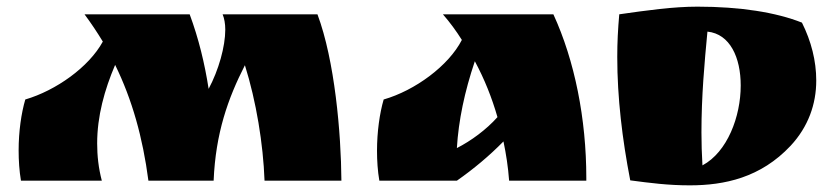

<svg xmlns="http://www.w3.org/2000/svg" viewBox="-20 -543 2519 577"><path d="M234 -500C254 -473 272 -446 289 -418C247 -341 148 -271 56 -244C44 -203 36 -148 36 -91C36 -61 38 -29 43 0H286C276 -38 272 -75 272 -112C272 -194 294 -273 326 -348C377 -244 409 -130 426 0H622C628 -143 665 -247 716 -347C750 -239 771 -110 775 0H1006C1005 -144 986 -361 934 -500H649C654 -488 657 -472 657 -454C657 -403 637 -332 607 -276C595 -353 577 -427 550 -500Z M1311 -500C1332 -476 1351 -450 1368 -423C1328 -345 1227 -271 1133 -244C1121 -203 1113 -147 1113 -90C1113 -60 1115 -29 1120 0H1353C1403 -35 1451 -75 1493 -118C1501 -80 1507 -41 1510 0H1742V-8C1742 -186 1707 -361 1643 -500ZM1475 -191C1441 -153 1396 -120 1353 -98C1358 -181 1376 -267 1407 -359C1436 -305 1458 -250 1475 -191Z M1841 -500C1837 -454 1835 -416 1835 -372C1835 -249 1850 -125 1874 -1C1934 7 1988 14 2053 14C2157 14 2266 -9 2356 -105C2409 -162 2433 -230 2433 -301C2433 -360 2418 -419 2390 -475C2312 -506 2204 -523 2076 -523C2003 -523 1925 -512 1841 -500ZM2106 -448C2174 -441 2206 -370 2206 -286C2206 -193 2166 -86 2091 -46C2089 -80 2088 -113 2088 -145C2088 -254 2097 -354 2106 -448Z"/></svg>

Font: Ruslan Display
Style: Regular
Weight: 400
Designer: Denis Masharov, Vladimir Rabdu
Foundry: Denis Masharov, Vladimir Rabdu
Version: Version 1.001